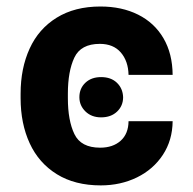

<svg xmlns="http://www.w3.org/2000/svg" viewBox="-20 -557 591 587"><path d="M289.1 -321.3Q319.3 -321.3 337.4 -304Q355.5 -286.6 356.4 -259.8Q356.4 -233.4 337.9 -215.8Q319.3 -198.2 289.1 -198.2Q259.8 -198.2 241.2 -216.3Q222.7 -234.4 222.7 -259.8Q222.7 -286.6 241 -304Q259.3 -321.3 289.1 -321.3ZM43 -256.8V-270.5Q43 -348.1 70.6 -408.4Q98.1 -468.8 153.3 -502.9Q208.5 -537.1 287.1 -537.1Q352.5 -537.1 402.3 -512.2Q452.1 -487.3 479.7 -440.2Q507.3 -393.1 507.8 -328.1H373Q372.1 -370.1 349.4 -396.5Q326.7 -422.9 285.2 -422.9Q227.1 -422.9 207.3 -380.9Q187.5 -338.9 187.5 -270.5V-256.8Q187.5 -188.5 207.5 -147Q227.5 -105.5 286.1 -105.5Q325.2 -105.5 348.9 -126.7Q372.6 -147.9 373 -186.5H507.8Q507.3 -128.4 478 -83.7Q448.7 -39.1 398.7 -14.6Q348.6 9.8 288.1 9.8Q209 9.8 153.8 -24.4Q98.6 -58.6 70.8 -118.9Q43 -179.2 43 -256.8Z"/></svg>

Font: Pretendard JP
Style: Bold
Weight: 700
Designer: Base glyphs from Inter by Rasmus Andersson; Hangeul glyphs from Noto Sans CJK(Source Han Sans) by Jang Soo-young and Kan
Foundry: Kil Hyung-jin
Version: Version 1.309